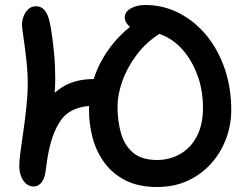

<svg xmlns="http://www.w3.org/2000/svg" viewBox="-20 -736 988 768"><path d="M608 12Q534 12 482 -14.5Q430 -41 397.5 -85.5Q365 -130 350.5 -184.5Q336 -239 336 -296Q336 -369 361 -437.5Q386 -506 436 -566Q486 -626 562 -672L587 -608Q553 -582 526 -544.5Q499 -507 476.5 -467Q454 -427 433.5 -392Q413 -357 394 -335Q375 -313 355 -313Q318 -313 285.5 -301.5Q253 -290 232 -266Q214 -244 200.5 -214Q187 -184 178 -145Q169 -106 163 -56Q160 -25 147 -7.5Q134 10 115 10Q97 10 84 -1.5Q71 -13 64 -32Q57 -51 57 -73Q57 -91 62 -129Q67 -167 74 -215Q81 -263 86 -312.5Q91 -362 91 -404Q91 -439 87.5 -475.5Q84 -512 79.5 -545.5Q75 -579 71.5 -603.5Q68 -628 68 -637Q68 -654 74.5 -671Q81 -688 93.5 -699.5Q106 -711 124 -711Q146 -711 159.5 -693.5Q173 -676 179 -646Q182 -635 187 -601.5Q192 -568 196.5 -520.5Q201 -473 201 -420Q201 -389 197.5 -349Q194 -309 189 -266.5Q184 -224 178 -185.5Q172 -147 167.5 -120Q163 -93 162 -84L70 -102Q71 -110 76.5 -131.5Q82 -153 91 -181Q100 -209 113 -240Q126 -271 143.5 -299.5Q161 -328 181 -349Q205 -372 230 -388Q255 -404 287 -412Q319 -420 361 -420Q377 -420 399.5 -439Q422 -458 446 -487Q470 -516 492.5 -549.5Q515 -583 531.5 -613Q548 -643 554 -661L623 -604Q565 -568 526.5 -516.5Q488 -465 469 -410.5Q450 -356 450 -310Q450 -252 464 -203Q478 -154 512.5 -125Q547 -96 609 -96Q657 -96 699 -119Q741 -142 766.5 -189Q792 -236 792 -306Q792 -368 774 -423Q756 -478 724.5 -520Q693 -562 651 -585.5Q609 -609 561 -609Q538 -609 519.5 -617Q501 -625 490 -638.5Q479 -652 479 -667Q479 -688 502.5 -702Q526 -716 561 -716Q633 -716 695.5 -684Q758 -652 805 -595.5Q852 -539 878.5 -462Q905 -385 905 -296Q905 -238 885 -183Q865 -128 826.5 -84Q788 -40 733 -14Q678 12 608 12Z"/></svg>

Font: Shantell Sans Medium
Style: Regular
Weight: 500
Designer: Stephen Nixon, Anya Danilova, Shantell Martin
Foundry: Arrow Type
Version: Version 1.011;[c5ecc13dd]